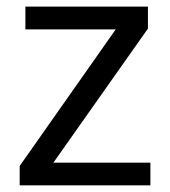

<svg xmlns="http://www.w3.org/2000/svg" viewBox="-20 -556 510 576"><path d="M431.2 0H39.1V-58.1L327.1 -467.8H56.2V-536.1H423.8V-470.2L140.1 -67.9H431.2Z"/></svg>

Font: NotoSans
Style: Regular
Weight: 400
Designer: Monotype Design team
Foundry: Monotype Imaging Inc.
Version: Version 1.04